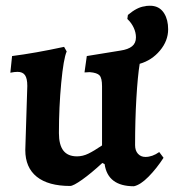

<svg xmlns="http://www.w3.org/2000/svg" viewBox="-20 -636 605 668"><path d="M41 -386Q30 -386 16 -383L22 -441Q101 -451 203 -473L212 -457Q201 -432 193 -347.5Q185 -263 185 -173Q185 -132 200.5 -112Q216 -92 248 -92Q268 -92 287.5 -101.5Q307 -111 335 -130V-336Q335 -364 326.5 -373.5Q318 -383 292 -385L274 -384L282 -441L399 -460Q426 -464 439.5 -475Q453 -486 453 -506Q453 -523 445 -540Q437 -557 423 -570L425 -584Q457 -611 483 -614Q489 -616 501 -616Q510 -616 514 -615Q538 -611 551.5 -589Q565 -567 565 -534Q565 -494 536.5 -460Q508 -426 466 -414Q459 -371 454.5 -294.5Q450 -218 450 -131Q450 -112 460 -101Q470 -90 486 -90Q510 -90 534 -107L549 -87Q525 -50 497 -21.5Q469 7 446 12Q355 12 344 -65L336 -69Q297 -33 266 -11Q235 11 224 11Q148 11 108 -21Q68 -53 68 -114L75 -337Q75 -363 67 -374.5Q59 -386 41 -386Z"/></svg>

Font: Alegreya
Style: Bold
Weight: 700
Designer: Juan Pablo del Peral
Foundry: Huerta Tipografica
Version: Version 2.008; ttfautohint (v1.8)